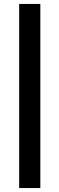

<svg xmlns="http://www.w3.org/2000/svg" viewBox="-20 -721 300 971"><path d="M77 230H184V-701H77Z"/></svg>

Font: Ronzino Medium
Style: Regular
Weight: 500
Designer: Nunzio Mazzaferro
Foundry: Collletttivo
Version: Version 1.000;Glyphs 3.3 (3337)